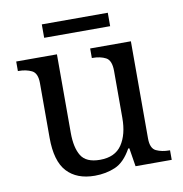

<svg xmlns="http://www.w3.org/2000/svg" viewBox="-78 -748 791 831"><g transform="rotate(-10 317.5 -332.5)"><path d="M273 10Q194 10 151 -36.5Q108 -83 108 -186V-426Q108 -470 83.5 -482Q59 -494 26 -494H23V-536H202V-191Q202 -126 224 -90Q246 -54 307 -54Q373 -54 403 -98.5Q433 -143 433 -216V-422Q433 -469 409 -481.5Q385 -494 351 -494H348V-536H527V-109Q527 -65 551.5 -53.5Q576 -42 609 -42H612V0H453L440 -81H435Q404 -25 363 -7.5Q322 10 273 10ZM160 -616V-675H450V-616Z"/></g></svg>

Font: Noto Serif Khitan Small Script
Style: Regular
Weight: 400
Designer: LIU Zhao, ZHANG Congyu, Kushim JIANG
Foundry: Guyu Beijing Co. Ltd.
Version: Version 1.000; ttfautohint (v1.8.4.7-5d5b)